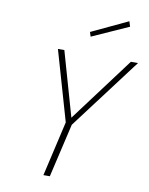

<svg xmlns="http://www.w3.org/2000/svg" viewBox="-98 -990 823 1060"><g transform="rotate(10 313.5 -459.5)"><path d="M336 -823 540 -919 549 -890 344 -798ZM291 -308 178 -700H214L317 -339L587 -700H627L326 -301L256 0H220Z"/></g></svg>

Font: Cairo ExtraLight
Style: Italic
Weight: 275
Italic angle: -13°
Designer: Mohamed Gaber, Accademia di Belle Arti di Urbino and others
Foundry: Kief Type Foundry, Accademia di Belle Arti di Urbino and others
Version: Version 3.011